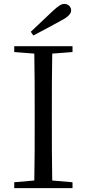

<svg xmlns="http://www.w3.org/2000/svg" viewBox="-20 -965 445 985"><path d="M138 -802 151 -783C199 -808 246 -833 291 -858C332 -879 345 -896 345 -912C345 -930 330 -945 310 -945C294 -945 278 -934 248 -906C214 -874 176 -838 138 -802ZM53 -698 156 -690C158 -591 158 -491 158 -391V-337C158 -236 158 -137 156 -39L53 -30V0H352V-30L248 -39C246 -137 246 -237 246 -337V-391C246 -492 246 -592 248 -690L352 -698V-728H53Z"/></svg>

Font: Noto Serif CJK KR
Style: Regular
Weight: 400
Designer: Ryoko NISHIZUKA 西塚涼子 (kana & ideographs); Frank Grießhammer (Latin, Greek & Cyrillic); Wenlong ZHANG 张文龙 (bopomofo); San
Foundry: Adobe
Version: Version 2.001;hotconv 1.1.0;makeotfexe 2.6.0